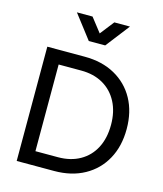

<svg xmlns="http://www.w3.org/2000/svg" viewBox="-142 -1105 1024 1209"><g transform="rotate(15 370.5 -501.0)"><path d="M83 0V-745H327Q440 -745 524 -698.5Q608 -652 654 -568.5Q700 -485 700 -373Q700 -261 654 -177Q608 -93 524 -46.5Q440 0 327 0ZM181 -90H328Q410 -90 471 -124.5Q532 -159 565 -222.5Q598 -286 598 -373Q598 -459 564.5 -522.5Q531 -586 470.5 -620.5Q410 -655 328 -655H181ZM326 -847 207 -1002H309L380 -911L451 -1002H553L433 -847Z"/></g></svg>

Font: Pitagon Sans Text Medium
Style: Regular
Weight: 500
Designer: Travis Tran
Foundry: Pitagon
Version: Version 1.000; ttfautohint (v1.8.4.7-5d5b);gftools[0.9.26]